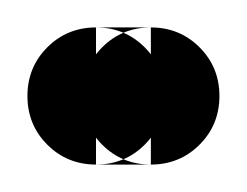

<svg xmlns="http://www.w3.org/2000/svg" viewBox="-40 -100 180 140"><g transform="rotate(-90 50.0 -30.0)"><path d="M0 -50H100V-10H0ZM50 -100Q29 -100 14.5 -85.5Q0 -71 0 -50Q0 -29 14.5 -14.5Q29 0 50 0Q71 0 85.5 -14.5Q100 -29 100 -50Q100 -71 85.5 -85.5Q71 -100 50 -100ZM50 -60Q29 -60 14.5 -45.5Q0 -31 0 -10Q0 11 14.5 25.5Q29 40 50 40Q71 40 85.5 25.5Q100 11 100 -10Q100 -31 85.5 -45.5Q71 -60 50 -60Z"/></g></svg>

Font: Wavefont SemiBold
Style: Regular
Weight: 600
Version: Version 3.004;gftools[0.9.33]